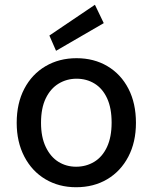

<svg xmlns="http://www.w3.org/2000/svg" viewBox="-20 -773 641 805"><path d="M299 12Q227 12 170.5 -21.5Q114 -55 82 -116.5Q50 -178 50 -258Q50 -340 82 -401Q114 -462 171 -495.5Q228 -529 301 -529Q374 -529 430.5 -495.5Q487 -462 518.5 -401Q550 -340 550 -258Q550 -177 518 -116Q486 -55 429.5 -21.5Q373 12 299 12ZM299 -74Q341 -74 375 -94.5Q409 -115 428.5 -156.5Q448 -198 448 -259Q448 -320 429 -361Q410 -402 376.5 -422.5Q343 -443 301 -443Q260 -443 226 -422.5Q192 -402 172 -361Q152 -320 152 -258Q152 -198 172 -156.5Q192 -115 225 -94.5Q258 -74 299 -74ZM215 -560 187 -624 378 -753 415 -676Z"/></svg>

Font: DM Sans 11pt Medium
Style: Regular
Weight: 500
Version: Version 4.004;gftools[0.9.30]